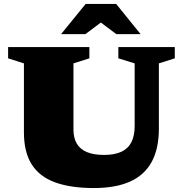

<svg xmlns="http://www.w3.org/2000/svg" viewBox="-20 -936 924 971"><path d="M661 -299V-615.5L578.5 -641V-698H864V-641L783.5 -615.5V-287Q783.5 -183 746.5 -116.2Q709.5 -49.5 636.5 -17.2Q563.5 15 455 15Q337 15 258 -14Q179 -43 140 -105.2Q101 -167.5 101 -266.5V-615.5L21 -641V-698H432V-641L351.5 -615.5V-281Q351.5 -237.5 368.8 -209Q386 -180.5 420.2 -166.5Q454.5 -152.5 506 -152.5Q559.5 -152.5 593.8 -168.5Q628 -184.5 644.5 -217Q661 -249.5 661 -299ZM469.5 -837.5H510.5L412 -763.5H289L413 -916H567.5L691 -763.5H568Z"/></svg>

Font: Newsreader 9pt ExtraBold
Style: Regular
Weight: 800
Designer: Hugues Gentile
Foundry: Production Type
Version: Version 1.003